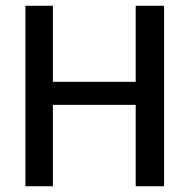

<svg xmlns="http://www.w3.org/2000/svg" viewBox="-20 -648 658 668"><path d="M68.4 0V-627.9H164.1V-363.3H452.1V-627.9H550.8V0H452.1V-283.2H164.1V0Z"/></svg>

Font: Padauk Book
Style: Regular
Weight: 400
Designer: Debbi Hosken, Becca Hirsbrunner Spalinger
Foundry: SIL International
Version: Version 5.000